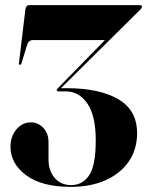

<svg xmlns="http://www.w3.org/2000/svg" viewBox="-20 -720 578 750"><path d="M515.5 -200Q515.5 -136 482.8 -88.8Q450 -41.5 391.8 -15.8Q333.5 10 256.5 10Q144 10 82.5 -35.2Q21 -80.5 21 -146.5Q21 -187.5 44.2 -214.8Q67.5 -242 100.5 -242Q129 -242 149.2 -220.5Q169.5 -199 169.5 -165V-96.5Q169.5 -54 193.2 -25.5Q217 3 258.5 3Q302.5 3 328.2 -35.2Q354 -73.5 354 -172Q354 -267.5 321.5 -315.2Q289 -363 237 -363H209.5Q201.5 -363 201.5 -368.5Q201.5 -371 209.5 -379L390 -563.5H109.5Q91.5 -563.5 86 -544.5L63.5 -471.5Q62 -467 58 -467Q53 -467 54 -473.5L79 -682Q81.5 -700 94 -700H527.5Q534.5 -700 534.5 -693.5Q534.5 -689.5 528.5 -683L218 -375.5H241Q367.5 -375.5 441.5 -332.8Q515.5 -290 515.5 -200Z"/></svg>

Font: Fraunces 144pt S000
Style: Bold
Weight: 700
Version: Version 1.000; ttfautohint (v1.8.3)